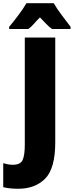

<svg xmlns="http://www.w3.org/2000/svg" viewBox="-89 -947 458 1192"><path d="M23 225Q129 225 191.5 162Q254 99 254 -64V-714H65V-51Q65 17 51.5 46.5Q38 76 -9 76Q-26 76 -41 73Q-56 70 -69 66V215Q-27 225 23 225ZM245 -927H75Q58 -897 24.5 -852Q-9 -807 -32 -781V-767H87Q106 -781 121 -798.5Q136 -816 159 -839Q182 -816 198 -798.5Q214 -781 234 -767H349V-781Q324 -814 294 -853.5Q264 -893 245 -927Z"/></svg>

Font: Noto Sans Display SemiCondensed Black
Style: Regular
Weight: 900
Width: 4
Designer: Monotype Design Team
Foundry: Monotype Imaging Inc.
Version: Version 1.900